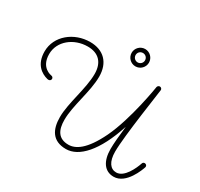

<svg xmlns="http://www.w3.org/2000/svg" viewBox="-179 -1086 1404 1345"><g transform="rotate(30 523.5 -413.0)"><path d="M786 -316C777 -240 771 -171 771 -129C771 -30 812 30 886 30C987 30 1039 -117 1046 -138C1046 -140 1047 -142 1047 -144C1047 -153 1040 -162 1028 -162C1021 -162 1013 -157 1011 -149C996 -104 952 -5 887 -5C840 -5 808 -46 808 -129C808 -255 870 -651 870 -662C870 -671 862 -680 852 -680C843 -680 835 -673 833 -665C833 -662 788 -381 704 -206C627 -46 556 -6 500 -6C417 -6 389 -62 389 -144C389 -260 449 -405 449 -527C449 -639 383 -706 274 -706C144 -706 29 -615 29 -489C29 -385 91 -344 143 -331C144 -331 151 -330 152 -330C162 -330 171 -337 171 -348C171 -356 165 -365 155 -366C151 -367 66 -378 66 -489C66 -594 163 -670 275 -670C364 -670 412 -618 412 -527C412 -408 352 -259 352 -144C352 -46 389 29 500 29C604 29 710 -82 786 -316ZM702 -786C702 -824 671 -856 632 -856C593 -856 562 -824 562 -786C562 -748 593 -716 632 -716C671 -716 702 -748 702 -786ZM670 -786C670 -765 653 -748 632 -748C611 -748 594 -765 594 -786C594 -808 611 -824 632 -824C653 -824 670 -808 670 -786Z"/></g></svg>

Font: Sacramento
Style: Regular
Weight: 400
Designer: Astigmatic (AOETI)
Foundry: Astigmatic (AOETI)
Version: Version 1.000